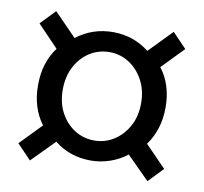

<svg xmlns="http://www.w3.org/2000/svg" viewBox="-63 -690 681 642"><g transform="rotate(10 277.5 -368.5)"><path d="M78 -115 30 -165 101 -238Q61 -291 61 -368Q61 -445 101 -498L30 -572L78 -622L154 -544Q208 -586 278 -586Q347 -586 401 -544L477 -622L525 -572L453 -498Q473 -473 483.5 -440Q494 -407 494 -368Q494 -329 483.5 -296.5Q473 -264 454 -238L525 -165L477 -115L400 -192Q375 -172 343 -161Q311 -150 278 -150Q207 -150 154 -192ZM278 -218Q314 -218 344 -237Q374 -256 392.5 -289.5Q411 -323 411 -368Q411 -412 392.5 -446Q374 -480 344 -499Q314 -518 278 -518Q241 -518 211 -499Q181 -480 163 -446Q145 -412 145 -368Q145 -323 163 -289.5Q181 -256 211 -237Q241 -218 278 -218Z"/></g></svg>

Font: Noto Sans KR
Style: Regular
Weight: 400
Designer: Ryoko NISHIZUKA  (kana, bopomofo & ideographs); Paul D. Hunt (Latin, Greek & Cyrillic); Sandoll Communications , Soo-you
Foundry: Adobe
Version: Version 2.004-H2;hotconv 1.0.118;makeotfexe 2.5.65603